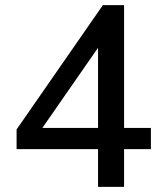

<svg xmlns="http://www.w3.org/2000/svg" viewBox="-20 -732 640 752"><path d="M571 -231V-148H466V0H364V-148H45V-225L383 -712H466V-231ZM146 -231H364V-545Z"/></svg>

Font: Muli SemiBold
Style: Regular
Weight: 600
Designer: Vernon Adams
Foundry: Vernon Adams
Version: Version 2.000